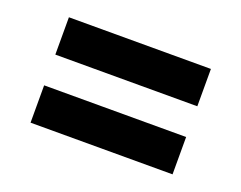

<svg xmlns="http://www.w3.org/2000/svg" viewBox="-60 -586 620 493"><g transform="rotate(20 250.0 -340.0)"><path d="M444 -382H56V-484H444ZM444 -196H56V-298H444Z"/></g></svg>

Font: Iosevka SS04 Heavy
Style: Regular
Weight: 900
Monospace: yes
Designer: Belleve Invis
Foundry: Belleve Invis
Version: Version 19.0.0; ttfautohint (v1.8.4)